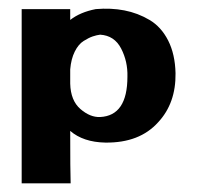

<svg xmlns="http://www.w3.org/2000/svg" viewBox="-20 -329 455 443"><path d="M274 -152Q275 -187 259.5 -217Q244 -247 211 -249Q203 -248 194 -245Q185 -242 173 -234.5Q161 -227 152.5 -210Q144 -193 142 -169Q142 -165 142 -154Q142 -143 142 -136Q143 -97 165.5 -77.5Q188 -58 211 -59Q274 -62 274 -152ZM385 -160Q386 -91 345 -47Q302 1 223 0Q172 -1 142 -27Q142 67 143 94H30Q30 61 30 -97.5Q30 -256 30 -308H142Q142 -306 142 -301.5Q142 -297 142 -292.5Q142 -288 142 -283Q165 -301 201 -308Q236 -311 267 -305Q298 -299 325 -283Q352 -267 368 -235.5Q384 -204 385 -160Z"/></svg>

Font: RIT Keram
Style: Bold
Weight: 700
Designer: Sanesh MV
Version: Version 1.0